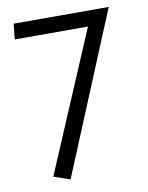

<svg xmlns="http://www.w3.org/2000/svg" viewBox="-72 -460 544 708"><g transform="rotate(-10 199.5 -106.0)"><path d="M384 -407 135 195 74 174 296 -349H22L28 -407Z"/></g></svg>

Font: Ysabeau
Style: Regular
Weight: 400
Designer: Christian Thalmann (Catharsis Fonts)
Version: Version 0.003